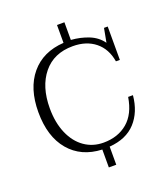

<svg xmlns="http://www.w3.org/2000/svg" viewBox="-123 -648 719 827"><g transform="rotate(-20 236.5 -234.5)"><path d="M268 9V92H234V10Q139 6 84.5 -58.5Q30 -123 30 -235Q30 -344 84 -408.5Q138 -473 234 -479V-561H268V-480Q311 -477 348.5 -462Q386 -447 408 -416L420 -480H437V-327H419Q409 -387 368.5 -419.5Q328 -452 266 -452Q179 -452 130.5 -392.5Q82 -333 82 -234Q82 -168 103.5 -118.5Q125 -69 163 -42.5Q201 -16 250 -16Q316 -16 360 -53Q404 -90 416 -165H438Q431 -90 388.5 -43.5Q346 3 268 9Z"/></g></svg>

Font: Taviraj ExtraLight
Style: Regular
Weight: 200
Designer: Katatrad Team
Foundry: CadsonDemak
Version: Version 1.030